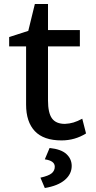

<svg xmlns="http://www.w3.org/2000/svg" viewBox="-20 -694 482 964"><path d="M26 0ZM412 -24Q356 11 289 11Q199 11 155 -35.5Q111 -82 111 -169V-461H26V-508L122 -539L155 -674H221V-543H381V-461H221V-190Q221 -127 241 -99.5Q261 -72 306 -72Q329 -73 349 -79Q369 -85 393 -98ZM183 198Q224 189 239.5 176Q255 163 255 143Q255 113 205 106L229 49Q287 55 313.5 79.5Q340 104 340 139Q340 180 305.5 209.5Q271 239 205 250Z"/></svg>

Font: Martel Sans SemiBold
Style: Regular
Weight: 600
Designer: Dan Reynolds and Mathieu Réguer
Foundry: Dan Reynolds and Mathieu Réguer
Version: Version 1.002; ttfautohint (v1.1) -l 5 -r 5 -G 72 -x 0 -D la